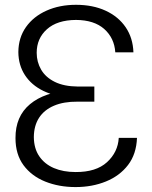

<svg xmlns="http://www.w3.org/2000/svg" viewBox="-20 -757 623 787"><path d="M366.7 -356.4H272Q206.1 -360.8 157.5 -384.5Q108.9 -408.2 82.3 -449Q55.7 -489.7 55.2 -543.5Q55.7 -602.5 86.4 -646Q117.2 -689.5 170.7 -713.4Q224.1 -737.3 291.5 -737.3Q360.8 -737.3 413.1 -713.1Q465.3 -689 495.1 -645.3Q524.9 -601.6 526.9 -542.5H452.6Q448.7 -601.1 407.5 -637.9Q366.2 -674.8 291.5 -675.3Q214.4 -674.8 172.4 -637.2Q130.4 -599.6 130.4 -540.5Q130.4 -502.9 148.7 -471.4Q167 -439.9 204.6 -421.4Q242.2 -402.8 298.3 -402.3H366.7ZM270 -386.7H366.7V-340.3H298.3Q241.2 -340.8 201.2 -323.7Q161.1 -306.6 140.1 -274.2Q119.1 -241.7 118.7 -195.3Q119.1 -148.4 140.9 -116.5Q162.6 -84.5 200.9 -68.1Q239.3 -51.8 289.6 -51.8Q374 -51.3 418.7 -92.3Q463.4 -133.3 466.8 -191.9H541.5Q539.1 -125.5 504.9 -80.8Q470.7 -36.1 414.3 -13.2Q357.9 9.8 289.6 9.8Q221.7 9.8 165.5 -12.7Q109.4 -35.2 76.4 -79.8Q43.5 -124.5 43.5 -190.9Q43 -279.8 102.8 -329.8Q162.6 -379.9 270 -386.7Z"/></svg>

Font: Inter Tight Light
Style: Regular
Weight: 300
Designer: Rasmus Andersson
Foundry: rsms
Version: Version 3.004